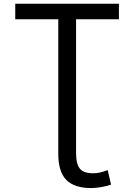

<svg xmlns="http://www.w3.org/2000/svg" viewBox="-20 -752 694 1002"><path d="M284.2 -651.4H59.6V-732.4H600.6V-651.4H377V46.9Q377 104.5 397 128.4Q417 152.3 466.8 152.3Q500 152.3 542 135.7L559.6 211.9Q505.9 228.5 456.1 229.5Q368.2 229.5 326.2 187Q284.2 144.5 284.2 50.8Z"/></svg>

Font: Nasu
Style: Regular
Weight: 400
Designer: Ryoko NISHIZUKA (kana &amp; ideographs); Paul D. Hunt (Latin, Greek &amp; Cyrillic); Wenlong ZHANG (bopomofo); Sandoll C
Version: Version 2014.1215